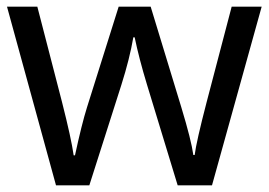

<svg xmlns="http://www.w3.org/2000/svg" viewBox="-20 -557 806 576"><path d="M513 -1 421 -303Q397 -382 384 -445H380Q369 -381 344 -302L248 -1H148L1 -537H92L166 -251Q194 -141 201 -91H205Q225 -184 241 -235L336 -537H432L524 -235Q554 -136 560 -92H564Q569 -132 600 -251L675 -537H765L616 -1Z"/></svg>

Font: Advent Sans Logo
Style: Regular
Weight: 400
Designer: Types & Symbols
Foundry: Types & Symbols
Version: Version 1.002